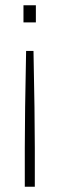

<svg xmlns="http://www.w3.org/2000/svg" viewBox="-20 -530 226 728"><path d="M69 -445V-510H116V-445ZM79 -337H107Q112 -94 112 31V178H74V31Q74 -94 79 -337Z"/></svg>

Font: Saira Semi Condensed Thin
Style: Regular
Weight: 100
Width: 4
Designer: Hector Gatti with collaboration of the Omnibus-Type team
Foundry: Omnibus-Type
Version: Version 1.001; ttfautohint (v1.8)